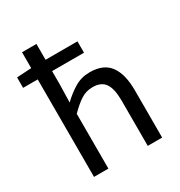

<svg xmlns="http://www.w3.org/2000/svg" viewBox="-168 -831 893 950"><g transform="rotate(-30 278.5 -356.0)"><path d="M94.5 0V-712.2H176.7V-479.7L174.2 -379Q208.9 -412.5 247.4 -435.9Q285.9 -459.2 334.9 -459.2Q412.5 -459.2 448.1 -411Q483.8 -362.9 483.8 -269.9V0H401.6V-258.5Q401.6 -326.2 380.1 -357.3Q358.7 -388.3 309.5 -388.3Q273.1 -388.3 243.2 -369.2Q213.2 -350.1 176.7 -313.1V0ZM11 -557V-616.6L97.6 -621.8H358.9V-557Z"/></g></svg>

Font: Source Sans 3
Style: Regular
Weight: 200
Designer: Paul D. Hunt
Foundry: Adobe
Version: Version 3.046;hotconv 1.0.118;makeotfexe 2.5.65603